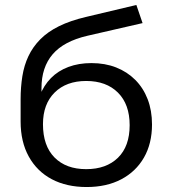

<svg xmlns="http://www.w3.org/2000/svg" viewBox="-20 -744 695 773"><path d="M329 9Q248 9 188.5 -22.5Q129 -54 96 -113.5Q63 -173 63 -255V-345Q63 -393 70 -437Q77 -481 94.5 -518Q112 -555 142 -585.5Q172 -616 217.5 -638.5Q263 -661 327 -676L529 -724L554 -651L332 -600Q237 -578 192 -525.5Q147 -473 147 -389V-358H140Q156 -400 185 -429.5Q214 -459 255.5 -474.5Q297 -490 348 -490Q403 -490 447.5 -472.5Q492 -455 524.5 -422.5Q557 -390 574.5 -344.5Q592 -299 592 -243Q592 -166 559.5 -109.5Q527 -53 468 -22Q409 9 329 9ZM327 -63Q408 -63 455 -109Q502 -155 502 -240Q502 -324 455 -371Q408 -418 327 -418Q247 -418 200 -371.5Q153 -325 153 -244Q153 -157 199.5 -110Q246 -63 327 -63Z"/></svg>

Font: Nunito Sans 10pt SemiExpanded
Style: Regular
Weight: 400
Width: 6
Designer: Vernon Adams
Foundry: Vernon Adams
Version: Version 3.101;gftools[0.9.27]